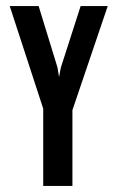

<svg xmlns="http://www.w3.org/2000/svg" viewBox="-20 -611 385 631"><path d="M122 0V-254L12 -591H107L169 -389L174 -358L180 -389L245 -591H334L218 -249V0Z"/></svg>

Font: Alumni Sans SemiBold
Style: Regular
Weight: 600
Designer: Robert E. Leuschke
Foundry: Robert E. Leuschke
Version: Version 1.018